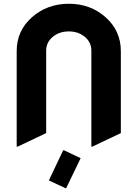

<svg xmlns="http://www.w3.org/2000/svg" viewBox="-20 -767 728 1017"><path d="M319.3 29.3 407.2 70.8 330.6 229.5H325.7L238.8 188.5L314.5 29.3ZM73.2 9.8H68.4V-496.1Q68.4 -604.5 149.4 -675.8Q230.5 -747.1 345 -747.1Q459.5 -747.1 539.8 -675.3Q620.1 -603.5 620.1 -496.1V-62L468.8 9.8H463.9V-499Q463.9 -543.5 428.7 -572.3Q394.5 -600.6 344.5 -600.6Q294.4 -600.6 259.5 -571.8Q224.6 -543 224.6 -499V-62Z"/></svg>

Font: Nova Round
Style: Bold
Weight: 700
Designer: Wojciech Kalinowski "wmk69" (wmk69@o2.pl)
Foundry: Wojciech Kalinowski "wmk69" (wmk69@o2.pl)
Version: Version 3.1.0; 2021-05-23